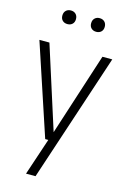

<svg xmlns="http://www.w3.org/2000/svg" viewBox="-143 -817 728 1102"><g transform="rotate(15 221.0 -266.0)"><path d="M184 0 4.5 -541.5H64L220.5 -51L379 -541.5H437.5L185.5 220H129L202.5 0ZM307 -670.5Q289 -670.5 277.8 -681.2Q266.5 -692 266.5 -710.5Q266.5 -729.5 277.8 -740.5Q289 -751.5 307 -751.5Q325 -751.5 336.2 -740.5Q347.5 -729.5 347.5 -710.5Q347.5 -692 336.2 -681.2Q325 -670.5 307 -670.5ZM136 -670.5Q118 -670.5 106.8 -681.2Q95.5 -692 95.5 -710.5Q95.5 -729.5 106.8 -740.5Q118 -751.5 136 -751.5Q154 -751.5 165.2 -740.5Q176.5 -729.5 176.5 -710.5Q176.5 -692 165.2 -681.2Q154 -670.5 136 -670.5Z"/></g></svg>

Font: Encode Sans Condensed Light
Style: Regular
Weight: 300
Width: 3
Designer: Multiple Designers
Foundry: Impallari Type
Version: Version 3.000; ttfautohint (v1.8.3) -l 8 -r 50 -G 200 -x 14 